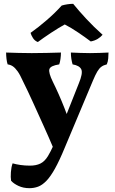

<svg xmlns="http://www.w3.org/2000/svg" viewBox="-20 -736 601 1005"><path d="M392 -298Q415 -353 405.5 -373Q396 -393 360 -399Q356 -412 353.5 -428Q351 -444 351 -461Q374 -460 400 -459Q426 -458 451 -458Q477 -458 501.5 -459Q526 -460 548 -461Q548 -447 546.5 -430Q545 -413 539 -399Q522 -395 510.5 -386.5Q499 -378 489 -361Q479 -344 466 -313L319 37Q291 105 267.5 147Q244 189 222.5 211Q201 233 179.5 241Q158 249 134 249Q102 249 76.5 237Q51 225 38 210Q35 192 37 165Q39 138 46 119Q63 124 86.5 127.5Q110 131 137 131Q169 131 191.5 120Q214 109 231 81Q241 66 266.5 11Q292 -44 323 -124ZM260 41Q236 -16 207.5 -79Q179 -142 152 -201.5Q125 -261 102 -307Q85 -345 72 -363Q59 -381 47 -389Q35 -397 20 -399Q16 -411 14 -428Q12 -445 12 -461Q41 -460 76.5 -459Q112 -458 146 -458Q182 -458 225 -459Q268 -460 299 -461Q299 -444 296.5 -427Q294 -410 290 -399Q244 -392 238.5 -374Q233 -356 257 -307Q271 -279 287 -243Q303 -207 317.5 -170Q332 -133 344 -97ZM178 -516Q162 -522 152.5 -537Q143 -552 140 -564Q181 -593 225 -631Q269 -669 303 -707Q316 -711 332.5 -713.5Q349 -716 363 -716Q393 -679 431.5 -637.5Q470 -596 517 -554Q507 -542 491.5 -532.5Q476 -523 455 -519Q426 -541 389 -566Q352 -591 319 -608Q306 -601 287 -589.5Q268 -578 247.5 -564.5Q227 -551 208.5 -538Q190 -525 178 -516Z"/></svg>

Font: Vollkorn
Style: Bold
Weight: 700
Designer: Friedrich Althausen
Foundry: Friedrich Althausen
Version: Version 5.000